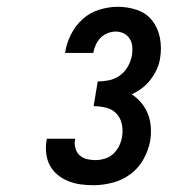

<svg xmlns="http://www.w3.org/2000/svg" viewBox="-20 -863 540 566"><path d="M256 -317Q236 -317 217.5 -319.5Q199 -322 181.5 -329Q164 -336 150 -347.5Q136 -359 127.5 -374.5Q119 -390 116.5 -409Q114 -428 117 -447L118 -454H202L201 -451Q199 -438 202.5 -425.5Q206 -413 215 -405Q224 -397 236 -394Q248 -391 262 -391Q275 -391 289.5 -395.5Q304 -400 314.5 -410Q325 -420 331.5 -433.5Q338 -447 340 -461Q343 -479 339 -497.5Q335 -516 323 -528.5Q311 -541 293 -545.5Q275 -550 256 -550L268 -623Q285 -623 302 -626.5Q319 -630 333.5 -640.5Q348 -651 357 -667Q366 -683 369 -700Q371 -713 370 -725.5Q369 -738 362.5 -748.5Q356 -759 345 -764.5Q334 -770 321 -770Q310 -770 298 -765.5Q286 -761 277 -752Q268 -743 262.5 -731Q257 -719 255 -707H172V-708Q176 -735 189 -761Q202 -787 223.5 -806.5Q245 -826 273 -834.5Q301 -843 327 -843Q357 -843 384.5 -833.5Q412 -824 429 -802Q446 -780 451.5 -751Q457 -722 452 -692Q450 -676 442.5 -659.5Q435 -643 424 -628.5Q413 -614 398.5 -603Q384 -592 368 -585Q384 -575 396.5 -560Q409 -545 416 -527Q423 -509 424.5 -489Q426 -469 423 -449Q418 -421 403.5 -394.5Q389 -368 365 -350Q341 -332 312 -324.5Q283 -317 256 -317Z"/></svg>

Font: Iosevka Semibold
Style: Italic
Weight: 600
Italic angle: -9°
Monospace: yes
Designer: Belleve Invis
Foundry: Belleve Invis
Version: Version 32.5.0; ttfautohint (v1.8.4)